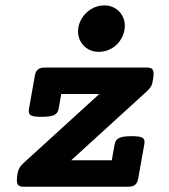

<svg xmlns="http://www.w3.org/2000/svg" viewBox="-20 -707 640 727"><path d="M561.5 -426.8Q561.5 -417 558.6 -401.4Q556.6 -388.2 551.5 -379.4Q546.4 -370.6 536.1 -361.3L249.5 -100.1H403.3L414.1 -160.6Q416.5 -177.2 430.7 -184.3Q444.8 -191.4 479 -191.4Q507.3 -191.4 517.3 -186.5Q527.3 -181.6 527.3 -170.4Q527.3 -167.5 526.4 -160.6L503.4 -31.7Q500.5 -14.6 491.7 -7.3Q482.9 0 466.3 0H68.8Q55.7 0 49.8 -5.4Q43.9 -10.7 43.9 -24.9Q43.9 -37.1 46.4 -49.8Q48.8 -63 54 -71.8Q59.1 -80.6 69.3 -89.8L356 -351.1H211.9L202.1 -295.4Q199.2 -278.3 185.3 -271.5Q171.4 -264.6 137.2 -264.6Q108.9 -264.6 98.9 -269.3Q88.9 -273.9 88.9 -285.2Q88.9 -287.6 89.8 -295.4L111.8 -419.4Q114.7 -436.5 123.5 -443.8Q132.3 -451.2 148.9 -451.2H536.6Q549.8 -451.2 555.7 -446Q561.5 -440.9 561.5 -426.8ZM452.6 -609.9Q452.6 -584.5 439.9 -561.5Q427.2 -538.6 404.5 -524.7Q381.8 -510.7 353 -510.7Q331.1 -510.7 313.2 -521.2Q295.4 -531.7 285.4 -549.6Q275.4 -567.4 275.4 -588.4Q275.4 -612.8 288.6 -635.5Q301.8 -658.2 324.7 -672.4Q347.7 -686.5 375.5 -686.5Q397.5 -686.5 415 -676.3Q432.6 -666 442.6 -648.4Q452.6 -630.9 452.6 -609.9Z"/></svg>

Font: Courier Prime
Style: Bold Italic
Weight: 700
Italic angle: -10°
Designer: Alan Dague-Greene
Foundry: Quote-Unquote Apps
Version: Version 3.018